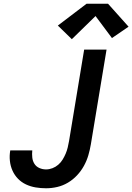

<svg xmlns="http://www.w3.org/2000/svg" viewBox="-20 -1001 709 1029"><path d="M227 8Q199 8 171.5 3.5Q144 -1 119.5 -12.5Q95 -24 76.5 -43Q58 -62 47 -86.5Q36 -111 33 -139Q30 -167 35 -195H153Q151 -176 153 -157Q155 -138 164.5 -123Q174 -108 191 -100.5Q208 -93 227 -93Q244 -93 261 -99.5Q278 -106 292 -118Q306 -130 315.5 -145.5Q325 -161 332 -177.5Q339 -194 343 -211Q347 -228 350 -245L431 -735H551L467 -228Q462 -198 453.5 -169Q445 -140 430 -112.5Q415 -85 393 -61.5Q371 -38 344 -22Q317 -6 287 1Q257 8 227 8ZM365 -791 290 -864 444 -981H559L669 -858L580 -797L492 -915Z"/></svg>

Font: Zed Sans Extended
Style: Bold Italic
Weight: 700
Width: 7
Italic angle: -9°
Designer: Belleve Invis
Foundry: Belleve Invis
Version: Version 1.0.0; ttfautohint (v1.8.4)